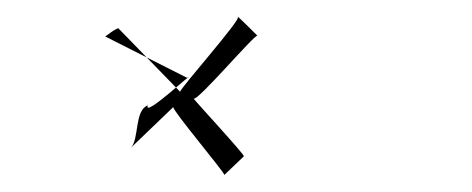

<svg xmlns="http://www.w3.org/2000/svg" viewBox="-20 -300 556 226"><path d="M104 -257 201 -208C210 -218 148 -160 154 -176C138 -170 144 -136 134 -126L184 -174C182 -171 247 -94 244 -94L267 -116C270 -116 205 -186 208 -184C212 -180 280 -260 283 -258C283 -258 257 -284 260 -280C264 -277 192 -196 192 -192L120 -266C120 -270 100 -254 104 -257Z"/></svg>

Font: Zinc
Style: Regular
Weight: 400
Version: Version 1